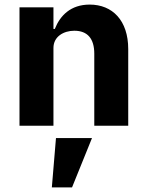

<svg xmlns="http://www.w3.org/2000/svg" viewBox="-20 -548 640 837"><path d="M213 0V-339C213 -389 258 -414 304 -414C362 -414 391 -379 391 -314V0H539V-334C539 -459 470 -528 371 -528C288 -528 242 -480 219 -422H213V-516H65V0ZM206 269H294L381 54H224Z"/></svg>

Font: IBM Plex Mono
Style: Bold
Weight: 700
Monospace: yes
Designer: Mike Abbink, Paul van der Laan, Pieter van Rosmalen
Foundry: Bold Monday
Version: Version 2.004